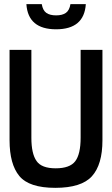

<svg xmlns="http://www.w3.org/2000/svg" viewBox="-20 -895 540 924"><path d="M107 -875H181Q186 -845 203 -833Q220 -821 250 -821Q280 -821 297 -833Q314 -845 319 -875H393Q385 -754 250 -754Q115 -754 107 -875ZM26 -220V-655H131V-232Q131 -155 156 -120Q180 -85 248 -85Q316 -85 342 -119Q368 -153 368 -232V-655H473V-220Q473 -103 422.5 -47Q372 9 246 9Q120 9 73 -48Q26 -105 26 -220Z"/></svg>

Font: Lekton
Style: Bold
Weight: 700
Designer: Paolo Mazzetti, Luciano Perondi, Raffaele Flato, Elena Papassissa, Emilio Macchia, Michela Povoleri, Tobias Seemiller, R
Version: Version 34.000